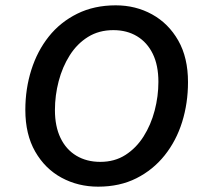

<svg xmlns="http://www.w3.org/2000/svg" viewBox="-20 -690 763 720"><path d="M348 10Q273 10 211 -23.5Q149 -57 112 -121.5Q75 -186 75 -278Q75 -357 97.5 -428Q120 -499 163 -553Q206 -607 269.5 -638.5Q333 -670 414 -670Q489 -670 550.5 -636Q612 -602 648.5 -538Q685 -474 685 -382Q685 -303 663 -232.5Q641 -162 597.5 -107.5Q554 -53 491.5 -21.5Q429 10 348 10ZM356 -83Q410 -83 450.5 -109Q491 -135 518.5 -178.5Q546 -222 560 -275.5Q574 -329 574 -383Q574 -445 553 -488Q532 -531 494 -554Q456 -577 405 -577Q351 -577 310 -551.5Q269 -526 241.5 -482.5Q214 -439 200 -385.5Q186 -332 186 -277Q186 -216 207 -172.5Q228 -129 266.5 -106Q305 -83 356 -83Z"/></svg>

Font: Kantumruy Pro Medium
Style: Italic
Weight: 500
Italic angle: -13°
Designer: Sovichet Tep
Foundry: Sovichet Tep
Version: Version 1.002